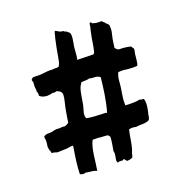

<svg xmlns="http://www.w3.org/2000/svg" viewBox="-129 -835 875 931"><g transform="rotate(-20 308.5 -369.0)"><path d="M35.2 -180.7 36.1 -191.4C36.1 -186.5 37.1 -179.7 38.1 -172.9C44.9 -173.8 53.7 -171.9 66.4 -167C83 -167 99.6 -168.9 116.2 -168.9C124 -168.9 128.9 -172.9 148.4 -171.9C143.6 -137.7 137.7 -110.4 133.8 -66.4C133.8 -55.7 131.8 -48.8 131.8 -30.3C138.7 -27.3 144.5 -25.4 149.4 -25.4C153.3 -25.4 157.2 -26.4 160.2 -28.3C168 -25.4 198.2 -23.4 203.1 -21.5C208 -21.5 210 -16.6 216.8 -17.6C224.6 -58.6 226.6 -129.9 247.1 -166C257.8 -165 269.5 -167 288.1 -164.1C298.8 -164.1 305.7 -162.1 318.4 -162.1C326.2 -162.1 329.1 -156.2 333 -149.4C332 -126 327.1 -102.5 323.2 -80.1C324.2 -75.2 325.2 -71.3 325.2 -69.3C325.2 -54.7 320.3 -43 320.3 -31.2C320.3 -28.3 321.3 -24.4 324.2 -19.5C326.2 -22.5 330.1 -23.4 336.9 -22.5C339.8 -23.4 343.8 -23.4 348.6 -21.5C351.6 -24.4 354.5 -25.4 358.4 -26.4C361.3 -22.5 364.3 -16.6 369.1 -12.7C379.9 -12.7 389.6 -14.6 398.4 -19.5C401.4 -26.4 403.3 -31.2 403.3 -38.1C419.9 -73.2 419.9 -115.2 430.7 -153.3C437.5 -154.3 442.4 -155.3 446.3 -155.3C453.1 -155.3 460 -154.3 466.8 -152.3C487.3 -157.2 516.6 -150.4 536.1 -163.1C539.1 -171.9 543 -177.7 542 -186.5C545.9 -196.3 551.8 -228.5 551.8 -240.2C551.8 -247.1 551.8 -263.7 546.9 -267.6C539.1 -267.6 532.2 -268.6 527.3 -271.5C512.7 -267.6 500 -267.6 485.4 -267.6C474.6 -267.6 463.9 -267.6 453.1 -268.6V-282.2C453.1 -316.4 462.9 -346.7 464.8 -380.9C465.8 -396.5 466.8 -411.1 475.6 -431.6C486.3 -432.6 493.2 -432.6 503.9 -432.6C512.7 -429.7 552.7 -426.8 572.3 -428.7C582 -441.4 578.1 -474.6 586.9 -505.9C585.9 -510.7 585 -514.6 585 -517.6H583L577.1 -527.3C558.6 -532.2 540 -534.2 521.5 -534.2C509.8 -534.2 505.9 -540 499 -548.8C502 -569.3 503.9 -588.9 508.8 -608.4C511.7 -619.1 514.6 -631.8 514.6 -642.6C514.6 -649.4 513.7 -653.3 513.7 -658.2C513.7 -662.1 510.7 -666 504.9 -670.9C500 -674.8 496.1 -678.7 495.1 -682.6C488.3 -683.6 489.3 -688.5 485.4 -691.4C470.7 -692.4 460 -689.5 436.5 -698.2C435.5 -702.1 436.5 -709 425.8 -701.2C424.8 -682.6 418.9 -669.9 416 -651.4C409.2 -623 407.2 -593.8 399.4 -563.5C398.4 -559.6 394.5 -553.7 390.6 -553.7C364.3 -553.7 336.9 -555.7 309.6 -555.7C316.4 -583 313.5 -611.3 320.3 -638.7C321.3 -649.4 324.2 -658.2 324.2 -668.9C324.2 -676.8 326.2 -686.5 317.4 -694.3C313.5 -696.3 310.5 -699.2 308.6 -702.1C303.7 -703.1 298.8 -705.1 293.9 -710C290 -710 284.2 -710.9 275.4 -713.9C271.5 -717.8 260.7 -721.7 256.8 -724.6C251 -724.6 248 -696.3 245.1 -691.4C238.3 -660.2 231.4 -627.9 226.6 -596.7C223.6 -584 223.6 -570.3 212.9 -554.7C210 -553.7 205.1 -553.7 198.2 -553.7H185.5C180.7 -550.8 175.8 -553.7 170.9 -553.7C144.5 -553.7 119.1 -546.9 92.8 -549.8C89.8 -549.8 90.8 -548.8 79.1 -549.8C77.1 -548.8 73.2 -545.9 68.4 -540C68.4 -536.1 72.3 -529.3 72.3 -524.4C72.3 -513.7 69.3 -508.8 72.3 -489.3C72.3 -486.3 73.2 -482.4 72.3 -477.5C75.2 -472.7 76.2 -467.8 76.2 -461.9C76.2 -458 71.3 -456.1 84 -449.2C86.9 -446.3 90.8 -447.3 93.8 -444.3C100.6 -444.3 104.5 -441.4 111.3 -441.4C118.2 -441.4 137.7 -443.4 141.6 -446.3C146.5 -445.3 149.4 -442.4 164.1 -447.3L175.8 -441.4C182.6 -438.5 188.5 -428.7 188.5 -421.9C188.5 -401.4 178.7 -372.1 174.8 -349.6C170.9 -327.1 167 -306.6 164.1 -284.2C155.3 -277.3 155.3 -278.3 142.6 -273.4C139.6 -274.4 135.7 -274.4 130.9 -274.4C126 -274.4 121.1 -274.4 114.3 -273.4C110.4 -273.4 106.4 -274.4 101.6 -274.4C93.8 -274.4 85 -272.5 75.2 -269.5C59.6 -266.6 48.8 -272.5 32.2 -261.7C32.2 -258.8 31.2 -254.9 31.2 -251C33.2 -247.1 34.2 -240.2 33.2 -231.4C33.2 -223.6 30.3 -215.8 30.3 -209C30.3 -198.2 34.2 -191.4 35.2 -180.7ZM250 -292C250 -304.7 257.8 -324.2 260.7 -336.9C266.6 -364.3 269.5 -403.3 280.3 -428.7C283.2 -435.5 288.1 -440.4 292 -447.3C306.6 -448.2 321.3 -447.3 334 -451.2C356.4 -443.4 363.3 -454.1 387.7 -438.5C382.8 -387.7 373 -313.5 357.4 -264.6C350.6 -267.6 347.7 -267.6 335.9 -267.6C308.6 -268.6 281.2 -269.5 253.9 -274.4C251 -281.2 250 -285.2 250 -292Z"/></g></svg>

Font: Caesar Dressing Cyrillic
Style: Regular
Weight: 400
Designer: Dathan Boardman
Foundry: Open Window
Version: Version 1.00;July 2, 2020;FontCreator 13.0.0.2642 64-bit